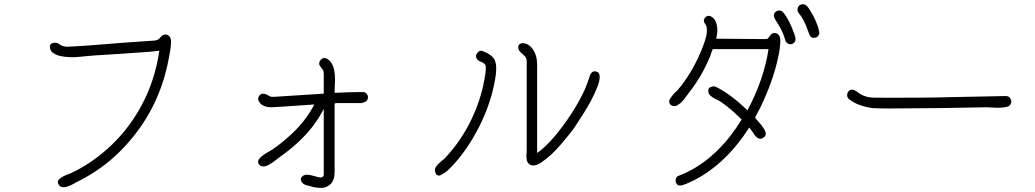

<svg xmlns="http://www.w3.org/2000/svg" viewBox="-20 -872 5040 935"><path d="M812.5 -675.8Q815.4 -653.3 800.8 -582Q757.8 -355.5 611.3 -185.5Q539.1 -100.6 450.2 -41Q403.3 -9.8 353.5 14.6H352.5Q350.6 15.6 339.8 22.5Q299.8 43.9 282.2 39.1Q273.4 37.1 268.1 30.3Q262.7 23.4 261.7 16.6Q260.7 9.8 265.6 3.9Q275.4 -8.8 301.8 -19.5Q308.6 -22.5 316.4 -25.4Q323.2 -27.3 326.2 -29.3Q373 -50.8 415 -79.1Q504.9 -138.7 577.1 -222.7Q722.7 -396.5 755.9 -625Q710 -619.1 657.2 -616.2Q602.5 -612.3 535.6 -607.9Q468.8 -603.5 434.6 -601.6Q422.9 -600.6 396.5 -598.1Q370.1 -595.7 355 -594.2Q339.8 -592.8 317.4 -593.8Q294.9 -594.7 277.3 -598.6Q258.8 -601.6 243.2 -611.3Q226.6 -621.1 223.6 -636.7Q219.7 -659.2 239.3 -663.1Q256.8 -667 271.5 -655.3Q282.2 -646.5 302.7 -644.5Q321.3 -644.5 411.1 -650.4Q460 -654.3 583 -664.1Q708 -672.9 737.3 -674.8V-675.8Q748 -675.8 756.8 -685.5Q765.6 -696.3 771.5 -700.2Q786.1 -708 798.8 -700.2Q811.5 -692.4 812.5 -675.8Z M1746.1 -423.8Q1760.7 -423.8 1767.6 -412.6Q1774.4 -401.4 1770.5 -389.6Q1766.6 -377.9 1752.9 -374Q1738.3 -368.2 1724.6 -370.1Q1668 -370.1 1620.1 -370.1Q1613.3 -370.1 1610.4 -368.2Q1609.4 -366.2 1609.4 -362.3V-56.6Q1611.3 -9.8 1601.6 7.8Q1597.7 15.6 1590.8 23.4Q1584 31.2 1573.2 36.1Q1557.6 43.9 1538.6 43Q1519.5 42 1507.3 39.1Q1495.1 36.1 1473.6 30.3Q1455.1 26.4 1447.3 10.7Q1439.5 -5.9 1458 -17.6Q1471.7 -25.4 1502.9 -16.6Q1533.2 -7.8 1540 -7.8Q1548.8 -7.8 1552.7 -12.2Q1556.6 -16.6 1556.6 -19.5Q1556.6 -23.4 1556.6 -35.2V-341.8Q1509.8 -250 1426.8 -174.8Q1387.7 -138.7 1336.9 -103.5Q1333 -100.6 1326.2 -94.7Q1280.3 -58.6 1260.7 -61.5Q1250 -62.5 1245.1 -67.4Q1239.3 -72.3 1237.3 -79.1Q1231.4 -100.6 1283.2 -129.9Q1324.2 -152.3 1379.9 -201.2Q1464.8 -274.4 1510.7 -363.3Q1468.8 -360.4 1353.5 -352.5Q1313.5 -349.6 1301.8 -349.6Q1257.8 -349.6 1241.2 -377Q1232.4 -391.6 1242.2 -405.3Q1252 -418.9 1267.6 -415Q1275.4 -414.1 1285.2 -408.2Q1295.9 -401.4 1302.7 -400.4Q1322.3 -400.4 1343.8 -402.3L1556.6 -416V-510.7Q1556.6 -517.6 1555.7 -522.5Q1554.7 -527.3 1553.7 -529.3Q1552.7 -531.2 1548.8 -536.6Q1544.9 -542 1543 -544.9Q1527.3 -560.5 1540 -578.1Q1552.7 -595.7 1572.3 -585.9Q1584 -580.1 1592.3 -567.9Q1600.6 -555.7 1604.5 -542Q1609.4 -525.4 1610.8 -504.9Q1612.3 -484.4 1610.4 -456.1Q1609.4 -429.7 1609.4 -419.9Q1689.5 -423.8 1746.1 -423.8Z M2390.6 -575.2Q2392.6 -568.4 2394.5 -562.5Q2398.4 -544.9 2394.5 -506.8Q2394.5 -502.9 2391.6 -492.2Q2390.6 -481.4 2390.6 -479.5H2389.6Q2381.8 -432.6 2366.2 -383.8Q2335.9 -288.1 2281.2 -196.3Q2224.6 -102.5 2159.2 -41Q2152.3 -35.2 2144.5 -29.8Q2136.7 -24.4 2127 -19.5Q2116.2 -14.6 2108.4 -19.5Q2100.6 -24.4 2098.6 -39.1Q2095.7 -48.8 2103.5 -60.5Q2111.3 -72.3 2127 -85Q2141.6 -96.7 2144.5 -99.6Q2213.9 -171.9 2262.7 -264.6Q2311.5 -357.4 2333 -455.1Q2347.7 -523.4 2345.7 -548.8Q2344.7 -561.5 2326.2 -569.3Q2307.6 -577.1 2303.7 -583Q2292 -598.6 2304.2 -614.3Q2316.4 -629.9 2334 -622.1Q2379.9 -603.5 2390.6 -576.2ZM2883.8 -523.4Q2900.4 -519.5 2900.4 -498Q2900.4 -477.5 2888.7 -447.8Q2877 -418 2859.9 -385.3Q2842.8 -352.5 2822.8 -321.3Q2802.7 -290 2789.1 -269Q2775.4 -248 2768.6 -238.3Q2758.8 -226.6 2746.6 -210.9Q2734.4 -195.3 2710 -167Q2685.5 -138.7 2663.1 -118.2Q2640.6 -97.7 2616.2 -81.1Q2591.8 -64.5 2573.2 -66.4Q2554.7 -67.4 2545.9 -88.9V-89.8Q2544.9 -96.7 2543.9 -104Q2543 -111.3 2543.9 -123Q2544.9 -134.8 2544.9 -137.7V-577.1Q2544.9 -591.8 2527.3 -606.4Q2508.8 -621.1 2505.9 -630.9Q2500 -647.5 2509.3 -655.8Q2518.6 -664.1 2533.2 -661.1Q2547.9 -658.2 2557.6 -650.4Q2595.7 -619.1 2595.7 -555.7V-127Q2669.9 -178.7 2760.7 -315.4Q2800.8 -377 2827.1 -434.6Q2840.8 -466.8 2850.6 -497.1Q2860.4 -531.2 2883.8 -523.4Z M3849.6 -702.1Q3861.3 -670.9 3841.8 -660.2Q3830.1 -653.3 3818.4 -659.2Q3806.6 -665 3803.7 -677.7Q3793 -719.7 3759.8 -769.5Q3759.8 -770.5 3758.8 -770.5Q3758.8 -771.5 3757.8 -772.5Q3743.2 -794.9 3752 -808.6Q3758.8 -819.3 3772 -820.8Q3785.2 -822.3 3793.9 -811.5Q3825.2 -774.4 3849.6 -702.1ZM3968.8 -719.7Q3972.7 -708 3964.4 -697.3Q3956.1 -686.5 3942.4 -688.5V-687.5Q3929.7 -687.5 3923.8 -699.2Q3919.9 -706.1 3916 -718.8Q3894.5 -780.3 3870.1 -807.6Q3861.3 -818.4 3864.3 -831.1Q3867.2 -843.8 3877.9 -848.6Q3901.4 -860.4 3921.9 -826.2Q3959 -768.6 3968.8 -719.7ZM3779.3 -683.6Q3781.2 -661.1 3776.4 -629.9Q3756.8 -507.8 3692.4 -369.1Q3682.6 -346.7 3669.9 -324.2Q3668.9 -321.3 3665 -314.5Q3658.2 -304.7 3658.2 -299.8Q3658.2 -295.9 3662.1 -292Q3664.1 -289.1 3671.9 -281.2Q3702.1 -248 3708 -228.5Q3712.9 -211.9 3698.2 -202.1Q3684.6 -191.4 3669.9 -200.2Q3660.2 -205.1 3645.5 -228.5Q3632.8 -246.1 3628.9 -251Q3516.6 -76.2 3365.2 2.9Q3314.5 28.3 3297.9 31.2Q3278.3 34.2 3271.5 16.6V15.6Q3268.6 5.9 3272.5 -3.9V-4.9Q3276.4 -13.7 3287.1 -16.6H3286.1Q3370.1 -47.9 3445.3 -113.3Q3511.7 -170.9 3566.4 -251Q3579.1 -269.5 3591.8 -290Q3574.2 -305.7 3555.7 -324.2Q3518.6 -357.4 3484.4 -379.9L3464.8 -389.6Q3449.2 -397.5 3439.5 -406.2Q3429.7 -415 3429.7 -425.8Q3426.8 -444.3 3444.3 -449.2Q3458 -455.1 3473.6 -445.3Q3539.1 -412.1 3620.1 -335Q3700.2 -485.4 3722.7 -632.8H3451.2Q3450.2 -631.8 3448.2 -626V-627Q3446.3 -619.1 3442.4 -611.3V-612.3Q3440.4 -604.5 3440.4 -602.5Q3439.5 -602.5 3439.5 -601.6Q3398.4 -500 3335.9 -421.9Q3334 -418.9 3328.1 -411.1Q3305.7 -379.9 3293.9 -370.1Q3288.1 -365.2 3280.3 -360.4Q3268.6 -351.6 3253.9 -357.4Q3242.2 -361.3 3240.2 -371.1Q3236.3 -379.9 3242.2 -389.6Q3248 -398.4 3253.9 -406.2Q3259.8 -414.1 3268.6 -422.4Q3277.3 -430.7 3280.3 -433.6Q3346.7 -511.7 3391.6 -617.2Q3418.9 -681.6 3421.9 -711.9Q3423.8 -737.3 3418.9 -747.1V-748Q3418 -750 3414.1 -754.9Q3403.3 -771.5 3410.2 -781.2Q3426.8 -806.6 3452.1 -785.2Q3462.9 -775.4 3465.8 -764.6V-765.6Q3479.5 -734.4 3467.8 -683.6L3705.1 -681.6Q3716.8 -681.6 3720.7 -685.5Q3720.7 -687.5 3725.6 -692.4Q3735.4 -707 3743.2 -710Q3747.1 -710.9 3752 -710.9Q3763.7 -710.9 3771 -703.1Q3778.3 -695.3 3779.3 -683.6Z M4877.9 -404.3Q4892.6 -404.3 4899.9 -393.1Q4907.2 -381.8 4903.3 -369.1Q4899.4 -356.4 4885.7 -352.5Q4872.1 -348.6 4854.5 -347.7Q4836.9 -346.7 4815.4 -348.1Q4793.9 -349.6 4784.2 -349.6Q4664.1 -347.7 4561.5 -345.7Q4403.3 -343.8 4315.4 -343.8H4303.7Q4258.8 -343.8 4234.9 -345.2Q4210.9 -346.7 4175.8 -357.4Q4140.6 -368.2 4114.3 -389.6Q4104.5 -397.5 4105.5 -410.6Q4106.4 -423.8 4116.2 -430.7Q4131.8 -442.4 4155.3 -423.8Q4188.5 -397.5 4234.4 -396.5Q4286.1 -395.5 4460 -396.5Q4511.7 -396.5 4655.8 -399.9Q4799.8 -403.3 4877.9 -404.3Z"/></svg>

Font: irohamaru Light
Style: Regular
Weight: 200
Designer: [Source Han Sans]
Ryoko NISHIZUKA  (kana & ideographs); Paul D. Hunt (Latin, Greek & Cyrillic); Wenlong ZHANG  (bopomofo
Version: Version 1.01